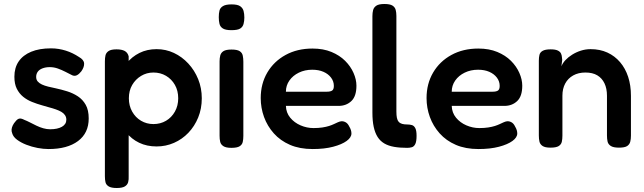

<svg xmlns="http://www.w3.org/2000/svg" viewBox="-20 -730 3224 961"><path d="M223 16Q197 16 168 10.5Q139 5 112 -5.5Q85 -16 65.5 -30.5Q46 -45 41 -63Q37 -73 38 -82.5Q39 -92 44 -102.5Q49 -113 59 -124Q68 -135 77.5 -136.5Q87 -138 102 -130Q115 -125 130.5 -117Q146 -109 162.5 -101Q179 -93 196.5 -88Q214 -83 231 -83Q268 -83 290 -95.5Q312 -108 312 -131Q312 -144 305 -154Q298 -164 286.5 -170.5Q275 -177 259.5 -182.5Q244 -188 226.5 -192.5Q209 -197 190 -203Q165 -210 140 -220Q115 -230 95.5 -246Q76 -262 64 -286Q52 -310 52 -346Q52 -391 73.5 -422.5Q95 -454 136 -471Q177 -488 235 -488Q255 -488 273.5 -485Q292 -482 309.5 -476.5Q327 -471 343.5 -463Q360 -455 375 -445Q400 -431 401 -412.5Q402 -394 387 -373Q376 -359 365 -353.5Q354 -348 342 -353Q326 -361 307.5 -370.5Q289 -380 269.5 -387Q250 -394 229 -394Q209 -394 193 -388Q177 -382 169 -371Q161 -360 161 -345Q161 -331 169 -322Q177 -313 190 -307Q203 -301 221 -296.5Q239 -292 259 -288Q287 -282 316 -273Q345 -264 369.5 -248Q394 -232 409 -205.5Q424 -179 424 -137Q424 -64 370.5 -24Q317 16 223 16Z M764 3Q715 3 676.5 -15.5Q638 -34 611.5 -67.5Q585 -101 571.5 -145Q558 -189 558 -240Q559 -291 573 -335.5Q587 -380 613.5 -413Q640 -446 678 -465Q716 -484 764 -484Q810 -484 850.5 -465Q891 -446 922.5 -412Q954 -378 972 -333.5Q990 -289 990 -238Q990 -186 972 -142Q954 -98 923 -65.5Q892 -33 851 -15Q810 3 764 3ZM564 211Q537 211 524 203Q511 195 508 182Q505 169 505 152V-423Q505 -440 508 -453Q511 -466 523.5 -474.5Q536 -483 563 -483Q589 -483 604 -475Q619 -467 624 -448V151Q625 168 621.5 181.5Q618 195 605 203Q592 211 564 211ZM748 -109Q783 -109 811 -125.5Q839 -142 855.5 -171.5Q872 -201 872 -238Q872 -276 855.5 -305Q839 -334 811 -350.5Q783 -367 748 -367Q714 -367 686 -350Q658 -333 641.5 -304.5Q625 -276 625 -238Q625 -201 641.5 -171.5Q658 -142 686 -125.5Q714 -109 748 -109Z M1138 10Q1111 10 1098 1.5Q1085 -7 1082 -20.5Q1079 -34 1079 -51V-423Q1079 -439 1082.5 -452.5Q1086 -466 1098.5 -474Q1111 -482 1139 -482Q1167 -482 1179.5 -474Q1192 -466 1195 -452Q1198 -438 1198 -421V-50Q1198 -33 1195 -19.5Q1192 -6 1179.5 2Q1167 10 1138 10ZM1138 -579Q1109 -579 1095.5 -587.5Q1082 -596 1078.5 -611Q1075 -626 1075 -644Q1075 -663 1078.5 -677Q1082 -691 1096 -699.5Q1110 -708 1139 -708Q1169 -708 1182 -699Q1195 -690 1199 -675.5Q1203 -661 1203 -642Q1203 -625 1199 -610Q1195 -595 1182 -587Q1169 -579 1138 -579Z M1545 16Q1480 16 1431.5 -5Q1383 -26 1350.5 -62.5Q1318 -99 1301.5 -144.5Q1285 -190 1285 -239Q1285 -311 1318 -367Q1351 -423 1409.5 -455Q1468 -487 1544 -487Q1598 -487 1639 -470Q1680 -453 1707.5 -425.5Q1735 -398 1749.5 -365Q1764 -332 1764 -301Q1764 -248 1738.5 -224Q1713 -200 1675 -200H1411Q1412 -166 1432.5 -141Q1453 -116 1484.5 -102.5Q1516 -89 1549 -89Q1574 -89 1593.5 -92Q1613 -95 1627 -99.5Q1641 -104 1651.5 -109Q1662 -114 1671 -118Q1680 -122 1688 -123Q1699 -124 1710 -118Q1721 -112 1728 -97Q1734 -87 1736.5 -78.5Q1739 -70 1739 -62Q1739 -42 1715 -24.5Q1691 -7 1647.5 4.5Q1604 16 1545 16ZM1411 -271H1616Q1633 -271 1642 -276.5Q1651 -282 1651 -300Q1651 -323 1637 -341.5Q1623 -360 1599 -370.5Q1575 -381 1543 -381Q1506 -381 1476 -366.5Q1446 -352 1428.5 -327Q1411 -302 1411 -271Z M2018 10Q1981 10 1952.5 5Q1924 0 1903.5 -12Q1883 -24 1870 -44.5Q1857 -65 1850.5 -95Q1844 -125 1844 -167V-649Q1844 -666 1847.5 -679.5Q1851 -693 1863.5 -701.5Q1876 -710 1904 -710Q1932 -710 1944.5 -702Q1957 -694 1960.5 -680.5Q1964 -667 1964 -650V-172Q1964 -153 1966.5 -140.5Q1969 -128 1975.5 -120.5Q1982 -113 1992.5 -110Q2003 -107 2018 -107Q2031 -107 2041.5 -104Q2052 -101 2058.5 -89Q2065 -77 2065 -50Q2065 -22 2058.5 -9Q2052 4 2041 7Q2030 10 2018 10Z M2375 16Q2310 16 2261.5 -5Q2213 -26 2180.5 -62.5Q2148 -99 2131.5 -144.5Q2115 -190 2115 -239Q2115 -311 2148 -367Q2181 -423 2239.5 -455Q2298 -487 2374 -487Q2428 -487 2469 -470Q2510 -453 2537.5 -425.5Q2565 -398 2579.5 -365Q2594 -332 2594 -301Q2594 -248 2568.5 -224Q2543 -200 2505 -200H2241Q2242 -166 2262.5 -141Q2283 -116 2314.5 -102.5Q2346 -89 2379 -89Q2404 -89 2423.5 -92Q2443 -95 2457 -99.5Q2471 -104 2481.5 -109Q2492 -114 2501 -118Q2510 -122 2518 -123Q2529 -124 2540 -118Q2551 -112 2558 -97Q2564 -87 2566.5 -78.5Q2569 -70 2569 -62Q2569 -42 2545 -24.5Q2521 -7 2477.5 4.5Q2434 16 2375 16ZM2241 -271H2446Q2463 -271 2472 -276.5Q2481 -282 2481 -300Q2481 -323 2467 -341.5Q2453 -360 2429 -370.5Q2405 -381 2373 -381Q2336 -381 2306 -366.5Q2276 -352 2258.5 -327Q2241 -302 2241 -271Z M2735 9Q2708 9 2695.5 0.5Q2683 -8 2680 -21.5Q2677 -35 2677 -52V-426Q2677 -442 2680 -455Q2683 -468 2696 -475.5Q2709 -483 2736 -483Q2760 -483 2772 -477Q2784 -471 2788 -462Q2792 -453 2792.5 -444Q2793 -435 2794 -430L2790 -398Q2796 -414 2810 -429Q2824 -444 2844 -456.5Q2864 -469 2887.5 -476.5Q2911 -484 2936 -484Q2983 -484 3020 -467Q3057 -450 3083.5 -419Q3110 -388 3124 -345.5Q3138 -303 3138 -250V-51Q3138 -34 3134.5 -20.5Q3131 -7 3119 1Q3107 9 3078 9Q3050 9 3037 0.5Q3024 -8 3021 -21.5Q3018 -35 3018 -52V-251Q3018 -287 3005.5 -313Q2993 -339 2969.5 -353Q2946 -367 2910 -367Q2875 -367 2849 -352.5Q2823 -338 2809 -312Q2795 -286 2795 -251V-51Q2795 -34 2792 -20.5Q2789 -7 2776.5 1Q2764 9 2735 9Z"/></svg>

Font: Fredoka Medium
Style: Regular
Weight: 500
Designer: Ben Nathan
Foundry: Milena B. Brandão, Ben Nathan
Version: Version 2.001